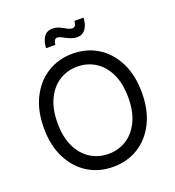

<svg xmlns="http://www.w3.org/2000/svg" viewBox="-163 -1054 1088 1192"><g transform="rotate(-20 381.5 -458.0)"><path d="M381.8 9.8Q288.1 9.8 215.1 -35.6Q142.1 -81.1 99.9 -164.8Q57.6 -248.5 57.6 -363.3Q57.6 -478.5 99.9 -562.3Q142.1 -646 215.1 -691.7Q288.1 -737.3 381.8 -737.3Q475.6 -737.3 548.6 -691.7Q621.6 -646 663.3 -562.3Q705.1 -478.5 705.1 -363.3Q705.1 -248.5 663.3 -164.8Q621.6 -81.1 548.6 -35.6Q475.6 9.8 381.8 9.8ZM381.8 -75.7Q446.8 -75.7 499.8 -108.6Q552.7 -141.6 584 -206.1Q615.2 -270.5 615.2 -363.3Q615.2 -457 584 -521.5Q552.7 -585.9 499.8 -618.9Q446.8 -651.9 381.8 -651.9Q316.4 -651.9 263.4 -618.7Q210.4 -585.4 179.2 -521Q147.9 -456.5 147.9 -363.3Q147.9 -270.5 179.2 -206.3Q210.4 -142.1 263.4 -108.9Q316.4 -75.7 381.8 -75.7ZM445.8 -823.2Q427.7 -823.2 410.4 -829.3Q393.1 -835.4 377.7 -843.5Q362.3 -851.6 349.4 -857.7Q336.4 -863.8 327.1 -863.8Q314.5 -863.8 308.3 -851.6Q302.2 -839.4 301.3 -825.2H240.2Q241.7 -869.1 260.7 -897.7Q279.8 -926.3 318.8 -926.3Q337.9 -926.3 354 -920.2Q370.1 -914.1 384.3 -905.8Q398.4 -897.5 411.4 -891.4Q424.3 -885.3 436.5 -885.3Q448.7 -885.3 455.1 -894.5Q461.4 -903.8 463.9 -924.3H523.4Q522 -878.9 502 -851.1Q481.9 -823.2 445.8 -823.2Z"/></g></svg>

Font: Inter 16pt
Style: Regular
Weight: 400
Version: Version 4.001;git-66647c0bb